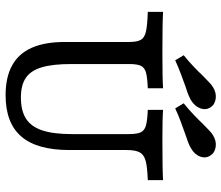

<svg xmlns="http://www.w3.org/2000/svg" viewBox="-74 -732 818 710"><g transform="rotate(90 335.0 -377.0)"><path d="M135.2 -208.1V-445.2Q135.2 -475.1 127.3 -488.8Q119.4 -502.5 96.9 -507.7Q74.4 -512.9 23.9 -514.5V-571Q64.6 -568.5 175.8 -568.5Q268.3 -568.5 306.3 -571V-514.5Q266 -512.9 247.8 -507.7Q229.7 -502.4 223.2 -488.7Q216.8 -475 216.8 -445.2V-232Q216.8 -163.1 228.9 -122.4Q241 -81.8 267.8 -63.6Q294.7 -45.3 340.7 -45.3Q389.7 -45.3 419.2 -64.4Q448.7 -83.5 462.3 -124.8Q475.9 -166 475.9 -234.5V-444Q475.9 -474.3 469.4 -488.2Q463 -502.1 444.8 -507.5Q426.7 -512.8 386.4 -514.5V-571Q417.6 -568.5 495 -568.5Q609.2 -568.5 646.1 -571V-514.5Q597.9 -512.8 575 -506.7Q552.2 -500.6 543.5 -484.8Q534.8 -468.9 534.8 -436.5V-224.2Q534.8 -104.7 484.8 -46.7Q434.7 11.3 332 11.3Q265.7 11.3 222 -12.8Q178.2 -36.8 156.7 -85.3Q135.2 -133.8 135.2 -208.1ZM438.9 -719Q450.9 -730.5 461.4 -740.7Q471.8 -750.9 479.3 -755.2Q500.8 -768.8 523 -765.6Q545.3 -762.3 555.2 -745.8Q566.5 -728.7 559.1 -708.3Q551.6 -687.8 529.2 -674.8Q520.3 -669.1 506.5 -663.8Q492.7 -658.5 477.3 -653.6Q457.3 -646.4 431.9 -637.1Q406.4 -627.9 380.8 -615.9L362 -647.2Q385.8 -666.6 404.4 -684.4Q423.1 -702.2 438.9 -719ZM261.1 -719Q273.1 -730.5 283.6 -740.7Q294.1 -750.9 301.5 -755.2Q323 -768.8 345.3 -765.6Q367.5 -762.3 377.4 -745.8Q388 -728.7 380.6 -708.6Q373.1 -688.5 351.5 -674.8Q343.2 -669.8 330.2 -664.5Q317.2 -659.2 301 -654.3Q281.1 -647.1 255.2 -637.5Q229.4 -627.9 203 -615.9L184.2 -647.2Q208 -666.6 226.7 -684.4Q245.3 -702.2 261.1 -719Z"/></g></svg>

Font: Playfair Micro SmCond SmLight
Style: Regular
Weight: 360
Width: 4
Designer: Claus Eggers Sørensen
Foundry: Claus Eggers Sørensen
Version: Version 2.100;Glyphs 3.2 (3219)